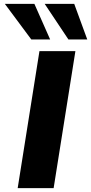

<svg xmlns="http://www.w3.org/2000/svg" viewBox="-20 -968 469 988"><path d="M71 0 183 -705H368L256 0ZM332 -765 210 -948H362L429 -765ZM141 -765 5 -948H157L238 -765Z"/></svg>

Font: Nunito Sans 7pt Expanded ExtraBold
Style: Italic
Weight: 800
Width: 7
Italic angle: -9°
Designer: Vernon Adams
Foundry: Vernon Adams
Version: Version 3.101;gftools[0.9.27]